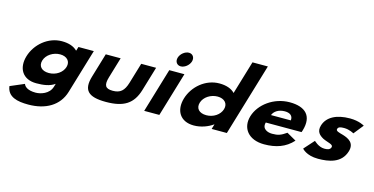

<svg xmlns="http://www.w3.org/2000/svg" viewBox="-102 -1395 4298 2205"><g transform="rotate(15 2047.5 -292.5)"><path d="M46.3 126C62.9 251 179.3 275 308.8 275C515.1 275 669.4 186 720.8 14L878.5 -513H695.8L682 -467H678.4C639.2 -506 579.3 -528 497 -528C332.9 -528 191.4 -406 146.5 -256C101.7 -106 170.5 15 334.6 15C419.3 15 494.8 5 553.4 -37L542 1C514.8 92 414.2 121 354.9 121C261.7 121 222.3 86 212.5 55ZM334.5 -256C355.8 -327 434.9 -377 515.9 -377C595.8 -377 644.5 -327 623.3 -256C602.4 -186 527.3 -136 443.9 -136C356.7 -136 313.6 -186 334.5 -256Z M1197.7 -513H1020.7L934.9 -226C883.4 -54 948.8 15 1162 15C1375.2 15 1481.9 -54 1533.3 -226L1619.2 -513H1442.2L1369.2 -269C1339 -168 1294.6 -129 1205.1 -129C1115.5 -129 1094.5 -168 1124.8 -269Z M1615 0H1795L1952.3 -526H1772.3ZM1828.4 -690C1814 -642 1841.1 -602 1887.1 -602C1933.1 -602 1984 -642 1998.4 -690C2012.7 -738 1985.7 -778 1939.7 -778C1893.7 -778 1842.7 -738 1828.4 -690Z M2018.9 -256C1974.1 -106 2042.9 15 2206.9 15C2291.6 15 2373.5 -16 2432.1 -58H2434.5L2417.1 0H2597.6L2854.9 -860H2672L2553.5 -464C2514.9 -505 2452.9 -528 2369.4 -528C2205.3 -528 2063.8 -406 2018.9 -256ZM2206.9 -256C2228.2 -327 2307.3 -377 2388.3 -377C2468.2 -377 2517.1 -327 2495.9 -256C2475 -186 2399.7 -136 2316.2 -136C2229.1 -136 2186 -186 2206.9 -256Z M3423.7 -232C3426.5 -238 3429.8 -249 3431.9 -256C3485.7 -436 3394.2 -528 3205.7 -528C3018.1 -528 2853.2 -406 2808.3 -256C2763.7 -107 2855.7 15 3043.2 15C3181.2 15 3294.9 -22 3381.9 -119L3269.5 -183C3203.7 -137 3170.1 -126 3101.2 -126C3046.7 -126 2974.9 -153 2998.6 -232ZM3033.9 -330C3051.6 -377 3103.5 -413 3177.3 -413C3240.2 -413 3276.3 -384 3269.9 -330Z M3921.7 -528C3758.4 -528 3650.4 -468 3619 -363C3595.9 -286 3637.2 -250 3685.3 -223C3746.5 -193 3813.4 -190 3802.3 -153C3792.1 -119 3754.9 -116 3724.7 -116C3655.7 -116 3598.7 -175 3598.7 -175L3490.5 -54C3490.5 -54 3543.9 15 3684.3 15C3811.3 15 3960.3 -9 4005.5 -160C4036.9 -265 3960.2 -303 3891 -324C3841.9 -338 3800.7 -346 3808.8 -373C3816 -397 3837.4 -404 3884.6 -404C3950 -404 4001.9 -372 4001.9 -372L4094.6 -488C4094.6 -488 4033.5 -528 3921.7 -528Z"/></g></svg>

Font: Hussar
Style: BdSuprExtOblThree
Weight: 700
Foundry: Cannot Into Space Fonts
Version: Version 2.00